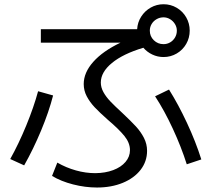

<svg xmlns="http://www.w3.org/2000/svg" viewBox="-20 -838 978 888"><path d="M220.7 -24.4 245.1 -85.9Q285.6 -62.5 331.1 -49.8Q376.5 -37.1 420.9 -37.1Q467.3 -37.6 503.7 -51.3Q540 -64.9 560.5 -89.1Q581.1 -113.3 581.1 -143.6Q581.1 -177.2 555.4 -209Q529.8 -240.7 478.5 -284.2Q440.4 -317.9 417.7 -342Q395 -366.2 381.1 -392.8Q367.2 -419.4 367.2 -449.2Q367.2 -502.4 411.4 -552Q455.6 -601.6 537.1 -640.6H168.9V-703.1H614.3Q616.2 -734.9 633.1 -761.2Q649.9 -787.6 677.2 -803Q704.6 -818.4 736.3 -818.4Q769.5 -818.4 797.4 -802Q825.2 -785.6 841.3 -757.6Q857.4 -729.5 857.4 -696.3Q857.4 -663.1 841.3 -635Q825.2 -606.9 797.4 -590.6Q769.5 -574.2 736.3 -574.2Q709 -574.2 684.6 -585.7Q660.2 -597.2 643.1 -617.2Q548.8 -588.9 497.6 -546.6Q446.3 -504.4 446.3 -456.1Q446.3 -433.6 458.5 -411.6Q470.7 -389.6 490.7 -368.7Q510.7 -347.7 544.9 -316.4Q585.4 -278.3 608.4 -253.4Q631.3 -228.5 645.8 -200.2Q660.2 -171.9 660.2 -140.6Q660.2 -91.3 630.4 -52.7Q600.6 -14.2 547.9 7.6Q495.1 29.3 428.7 29.3Q374 29.3 317.9 14.9Q261.7 0.5 220.7 -24.4ZM156.2 -416 225.6 -396.5Q206.1 -320.8 170.2 -234.6Q134.3 -148.4 91.8 -73.2L27.3 -102.5Q66.4 -172.4 101.3 -257.3Q136.2 -342.3 156.2 -416ZM697.3 -392.6 761.7 -423.8Q804.7 -355.5 845 -269Q885.3 -182.6 911.1 -100.6L843.8 -78.1Q818.4 -158.2 779.3 -242.7Q740.2 -327.1 697.3 -392.6ZM797.9 -696.3Q797.9 -712.4 789.3 -726.6Q780.8 -740.7 766.6 -749.3Q752.4 -757.8 736.3 -757.8Q719.2 -757.8 704.6 -749.5Q689.9 -741.2 681.4 -727.1Q672.9 -712.9 672.9 -696.3Q672.9 -669.9 691.4 -651.9Q710 -633.8 736.3 -633.8Q752.9 -633.8 767.1 -642.1Q781.2 -650.4 789.6 -664.8Q797.9 -679.2 797.9 -696.3Z"/></svg>

Font: Pretendard
Style: Regular
Weight: 400
Designer: Base glyphs from Inter by Rasmus Andersson; Hangeul glyphs from Noto Sans CJK(Source Han Sans) by Jang Soo-young and Kan
Foundry: Kil Hyung-jin
Version: Version 1.309